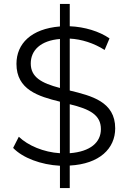

<svg xmlns="http://www.w3.org/2000/svg" viewBox="-20 -840 655 980"><path d="M286 6V120H336V5C488 -3 568 -82 568 -185C568 -321 447 -351 336 -378V-643C396 -640 459 -620 514 -585L539 -644C487 -680 412 -703 336 -706V-820H286V-705C139 -693 64 -617 64 -514C64 -382 176 -348 286 -321V-58C203 -63 123 -97 76 -142L47 -85C96 -34 189 1 286 6ZM336 -58V-308C439 -283 495 -253 495 -181C495 -113 441 -66 336 -58ZM137 -516C137 -583 187 -633 286 -641V-391C190 -416 137 -447 137 -516Z"/></svg>

Font: Malon Grotesk
Style: Regular
Weight: 400
Designer: Julieta Ulanovsky
Foundry: Julieta Ulanovsky
Version: Version 7.200